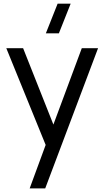

<svg xmlns="http://www.w3.org/2000/svg" viewBox="-20 -808 578 1068"><path d="M307.5 -622.5H235L300.5 -787.5H373ZM145 240 249.5 -44 251 40 15 -540H108.5L293.5 -73.5H261.5L435 -540H525.5L231.5 240Z"/></svg>

Font: Manrope ExtraLight Medium
Style: Regular
Weight: 500
Version: Version 4.504